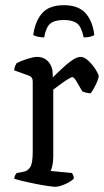

<svg xmlns="http://www.w3.org/2000/svg" viewBox="-20 -719 402 739"><path d="M193 0Q186 0 165 -3Q144 -6 118.5 -11Q93 -16 70 -21.5Q47 -27 35 -31Q35 -39 38.5 -45Q42 -51 44 -53L71 -58Q87 -61 96.5 -76Q106 -91 106 -135V-405Q106 -423 91 -428L35 -448Q35 -458 38.5 -465.5Q42 -473 44 -476Q59 -484 84 -492Q109 -500 122 -500Q150 -500 166.5 -481Q183 -462 183 -432V-421Q197 -434 216.5 -453Q236 -472 256 -486Q276 -500 290 -500Q305 -500 321.5 -484Q338 -468 349 -450Q360 -432 360 -426Q360 -421 355.5 -409Q351 -397 343.5 -383Q336 -369 329 -360Q320 -360 311 -362.5Q302 -365 297 -367Q286 -386 275.5 -404Q265 -422 259 -422Q253 -422 237 -411.5Q221 -401 205 -389Q189 -377 185 -374V-117Q185 -96 181.5 -81.5Q178 -67 175 -61L257 -53Q259 -50 261.5 -45Q264 -40 264 -32Q259 -25 245.5 -17.5Q232 -10 217.5 -5Q203 0 193 0ZM226 -699Q282 -699 309.5 -668Q337 -637 343 -584Q339 -581 328.5 -578Q318 -575 302 -575Q294 -615 277 -628.5Q260 -642 226 -642Q191 -642 174 -628.5Q157 -615 150 -575Q136 -575 124.5 -578Q113 -581 108 -584Q115 -637 142 -668Q169 -699 226 -699Z"/></svg>

Font: Texturina 72pt
Style: Regular
Weight: 400
Designer: Guillermo Torres Carreño
Foundry: Omnibus-Type
Version: Version 1.002; ttfautohint (v1.8.3)